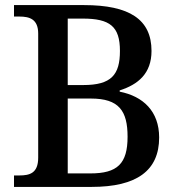

<svg xmlns="http://www.w3.org/2000/svg" viewBox="-20 -734 699 754"><path d="M35 0H340C517 0 605 -64 605 -194C605 -297 542 -356 450 -374V-379C522 -402 575 -445 575 -534C575 -658 488 -714 310 -714H35V-669H56C96 -669 130 -659 130 -602V-115C130 -54 97 -45 56 -45H35ZM307 -400H246V-661H305C412 -661 451 -630 451 -534C451 -440 417 -400 307 -400ZM335 -53H246V-347H337C447 -347 481 -299 481 -197C481 -91 441 -53 335 -53Z"/></svg>

Font: Noto Serif Tamil Medium
Style: Italic
Weight: 500
Italic angle: -12°
Designer: Indian Type Foundry, Tom Grace, and the Monotype Design Team
Foundry: Monotype Imaging Inc.
Version: Version 2.003